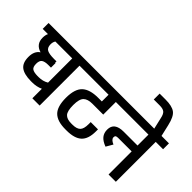

<svg xmlns="http://www.w3.org/2000/svg" viewBox="-120 -1441 1940 1940"><g transform="rotate(45 850.0 -471.5)"><path d="M-10 -654H621V-570H516V0H412V-136Q360 -112 295 -112H277Q180 -113 134 -148.5Q88 -184 88 -268Q88 -352 142 -387Q52 -414 52 -506Q52 -544 65 -570H-10ZM305 -196Q366 -196 412 -224V-570H171Q156 -549 156 -515Q157 -467 187.5 -451.5Q218 -436 287 -436H321V-416H326V-352H287Q239 -352 215.5 -336Q192 -320 192 -274Q192 -227 214.5 -212Q237 -197 287 -196Z M878 -390Q814 -390 783 -360Q752 -330 752 -244Q752 -158 779.5 -128Q807 -98 868 -98H887Q946 -98 972.5 -123.5Q999 -149 999 -217V-247H1103V-217Q1103 -110 1051 -62Q999 -14 887 -14H868Q754 -14 701 -66Q648 -118 648 -244Q648 -370 704 -422Q760 -474 878 -474H931V-570H601V-654H1140V-570H1035V-390Z M1120 -654H1710V-570H1605V0H1501V-330H1308Q1287 -330 1278.5 -324Q1270 -318 1270 -301Q1270 -271 1322 -249L1280 -177Q1222 -199 1196 -231Q1170 -263 1170 -311Q1170 -414 1303 -414H1501V-570H1120Z M1502 -644 1471 -778Q1461 -826 1439.5 -842.5Q1418 -859 1373 -859H1288V-943H1373Q1465 -943 1508.5 -911.5Q1552 -880 1575 -778L1606 -644Z"/></g></svg>

Font: Biryani DemiBold
Style: Regular
Weight: 600
Designer: Dan Reynolds and Mathieu Réguer
Foundry: Dan Reynolds and Mathieu Réguer
Version: Version 1.003;PS 001.003;hotconv 1.0.70;makeotf.lib2.5.58329